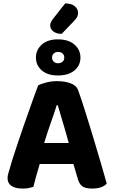

<svg xmlns="http://www.w3.org/2000/svg" viewBox="-20 -1087 660 1117"><path d="M407 -133H211Q200 -97 190.5 -62Q181 -27 174 0Q161 4 147 7Q133 10 113 10Q69 10 46.5 -5.5Q24 -21 24 -50Q24 -64 28 -77Q32 -90 37 -107Q44 -134 57 -174Q70 -214 85.5 -260.5Q101 -307 118 -356Q135 -405 151 -449.5Q167 -494 180 -531Q193 -568 202 -590Q217 -599 248.5 -607Q280 -615 311 -615Q356 -615 390.5 -602.5Q425 -590 435 -561Q454 -508 476 -438Q498 -368 520.5 -294Q543 -220 564 -148Q585 -76 601 -19Q590 -6 568.5 2Q547 10 517 10Q474 10 456.5 -5Q439 -20 431 -52ZM310 -475Q296 -430 275.5 -372.5Q255 -315 237 -255H380Q363 -318 345.5 -375.5Q328 -433 316 -475ZM359 -1067Q397 -1067 415.5 -1050.5Q434 -1034 434 -1013Q434 -996 426 -984Q418 -972 401 -955L339 -890Q308 -890 290 -904.5Q272 -919 272 -938Q272 -947 275.5 -956Q279 -965 289 -978ZM189 -752Q189 -797 223 -827.5Q257 -858 316 -858Q379 -858 413.5 -827.5Q448 -797 448 -752Q448 -707 413.5 -677.5Q379 -648 316 -648Q257 -648 223 -677.5Q189 -707 189 -752ZM283 -752Q283 -737 293 -728Q303 -719 317 -719Q334 -719 344 -728Q354 -737 354 -752Q354 -767 344 -776Q334 -785 317 -785Q303 -785 293 -776Q283 -767 283 -752Z"/></svg>

Font: Baloo Paaji 2
Style: Bold
Weight: 700
Designer: Shuchita Grover, Noopur Datye and Ek Type
Foundry: Ek Type
Version: Version 1.640;hotconv 1.0.111;makeotfexe 2.5.65597; ttfautoh